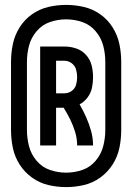

<svg xmlns="http://www.w3.org/2000/svg" viewBox="-20 -732 540 784"><path d="M144 -138H209V-292H240Q255 -268 267 -243.5Q279 -219 287 -192.5Q295 -166 295 -138H360Q360 -168 352 -197Q344 -226 332 -253Q320 -280 305 -306Q324 -316 337.5 -334Q351 -352 355.5 -373.5Q360 -395 360 -417Q360 -442 354 -465.5Q348 -489 331.5 -507.5Q315 -526 291.5 -534Q268 -542 243 -542H144V-138ZM209 -351V-484H243Q259 -484 272.5 -474Q286 -464 290.5 -448.5Q295 -433 295 -417Q295 -401 290.5 -385.5Q286 -370 272.5 -360.5Q259 -351 243 -351ZM250 32Q287 32 323 23.5Q359 15 389.5 -7Q420 -29 440 -60.5Q460 -92 467.5 -128Q475 -164 475 -201V-479Q475 -516 467.5 -552Q460 -588 440 -620Q420 -652 389.5 -673.5Q359 -695 323 -703.5Q287 -712 250 -712Q213 -712 177 -703.5Q141 -695 110.5 -673.5Q80 -652 60 -620Q40 -588 32.5 -552Q25 -516 25 -479V-201Q25 -164 32.5 -128Q40 -92 60 -60.5Q80 -29 110.5 -7Q141 15 177 23.5Q213 32 250 32ZM250 -27Q216 -27 184 -38Q152 -49 129.5 -75.5Q107 -102 98.5 -135Q90 -168 90 -201V-479Q90 -513 98.5 -545.5Q107 -578 129.5 -604.5Q152 -631 184 -642Q216 -653 250 -653Q284 -653 316 -642Q348 -631 370.5 -604.5Q393 -578 401.5 -545.5Q410 -513 410 -479V-201Q410 -168 401.5 -135Q393 -102 370.5 -75.5Q348 -49 316 -38Q284 -27 250 -27Z"/></svg>

Font: Iosevka SS08 Medium
Style: Regular
Weight: 500
Monospace: yes
Designer: Belleve Invis
Foundry: Belleve Invis
Version: Version 3.4.3; ttfautohint (v1.8.3)